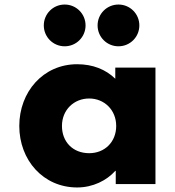

<svg xmlns="http://www.w3.org/2000/svg" viewBox="-20 -811 770 846"><path d="M253 -256C253 -327 306 -377 373 -377C439 -377 492 -327 492 -256C492 -186 442 -136 373 -136C301 -136 253 -186 253 -256ZM65 -256C65 -106 170 15 320 15C390 15 450 -16 488 -58H490V0H665V-513H488V-464C446 -505 389 -528 320 -528C170 -528 65 -406 65 -256ZM502 -791C451 -791 410 -750 410 -699C410 -648 451 -607 502 -607C553 -607 594 -648 594 -699C594 -750 553 -791 502 -791ZM265 -791C214 -791 173 -750 173 -699C173 -648 214 -607 265 -607C316 -607 357 -648 357 -699C357 -750 316 -791 265 -791Z"/></svg>

Font: Sztylet
Style: Bd
Weight: 700
Foundry: Cannot Into Space Fonts, PlusOne Fonts
Version: Version 0.12